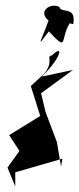

<svg xmlns="http://www.w3.org/2000/svg" viewBox="-20 -616 286 692"><path d="M244 -529C256 -596 200 -566 194 -591C163 -608 114 -575 155 -542C127 -464 107 -437 156 -503C227 -427 195 -472 231 -532ZM35 5 205 -44 200 -16 185 -104 144 -213 128 -280 243 -364 131 -340C200 -407 212 -460 167 -416C145 -415 175 -394 140 -351L91 -306L125 -198L13 -129L50 -72L7 -12L35 56Z"/></svg>

Font: Charger Distortion
Style: 2It
Weight: 400
Designer: Jasper
Foundry: Cannot Into Space Fonts
Version: Version 0.98